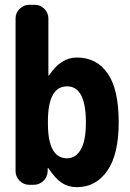

<svg xmlns="http://www.w3.org/2000/svg" viewBox="-20 -770 540 800"><path d="M259.8 -110.4Q294.9 -110.4 316.4 -146.5Q337.9 -182.6 337.9 -259.8Q337.9 -410.2 259.8 -410.2Q179.7 -410.2 179.7 -264.6V-254.9Q179.7 -110.4 259.8 -110.4ZM299.8 -530.3Q382.8 -530.3 428.7 -463.9Q474.6 -397.5 474.6 -259.8Q474.6 -127 427.2 -58.6Q379.9 9.8 299.8 9.8Q264.6 9.8 237.8 -7.8Q210.9 -25.4 181.6 -69.3Q181.6 -70.3 179.7 -70.3Q178.7 -70.3 178.7 -69.3V-56.6Q177.7 -32.2 160.6 -16.1Q143.6 0 120.1 0H101.6Q78.1 0 61.5 -17.1Q44.9 -34.2 44.9 -56.6V-693.4Q44.9 -716.8 62 -733.4Q79.1 -750 101.6 -750H125Q148.4 -750 165 -732.9Q181.6 -715.8 181.6 -693.4V-456.1Q181.6 -455.1 182.6 -455.1Q184.6 -455.1 184.6 -456.1Q233.4 -530.3 299.8 -530.3Z"/></svg>

Font: Rounded Mgen+ 1m bold
Style: Bold
Weight: 700
Designer: [Source Han Sans]
Ryoko NISHIZUKA  (kana & ideographs); Paul D. Hunt (Latin, Greek & Cyrillic); Wenlong ZHANG  (bopomofo
Version: Version 1.059.20150602